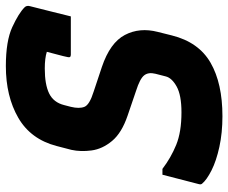

<svg xmlns="http://www.w3.org/2000/svg" viewBox="-82 -678 780 656"><g transform="rotate(-90 308.0 -350.0)"><path d="M410 -720Q496 -720 543.5 -698Q591 -676 611 -656Q618 -649 615 -638Q608 -609 598 -570.5Q588 -532 580 -498H449Q438 -498 441 -509Q444 -524 448.5 -540Q453 -556 459 -580Q437 -587 402 -587Q347 -587 316.5 -572Q286 -557 277 -521L271 -498Q264 -469 271 -451.5Q278 -434 323 -420L407 -392Q490 -364 516.5 -313.5Q543 -263 527 -201L515 -153Q492 -61 421.5 -20.5Q351 20 239 20Q182 20 134 9.5Q86 -1 53.5 -17.5Q21 -34 8 -50Q5 -54 7 -61Q17 -101 25.5 -132.5Q34 -164 39 -185H59Q97 -156 141 -138Q185 -120 252 -120Q311 -120 340.5 -136.5Q370 -153 375 -174L384 -209Q390 -233 378.5 -247.5Q367 -262 326 -275L241 -304Q182 -324 154.5 -357Q127 -390 122 -427Q117 -464 124 -496L137 -546Q160 -635 233.5 -677.5Q307 -720 410 -720Z"/></g></svg>

Font: Recursive Mn Lnr St XBd
Style: Italic
Weight: 800
Italic angle: -15°
Monospace: yes
Version: Version 1.079;hotconv 1.0.112;makeotfexe 2.5.65598; ttfautoh